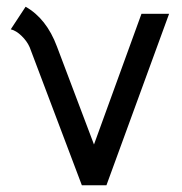

<svg xmlns="http://www.w3.org/2000/svg" viewBox="-20 -549 539 570"><path d="M12 -462 56 -529Q118 -494 149 -411L259 -120L400 -508H482L296 1H223L68 -409Q60 -427 44 -442.5Q28 -458 12 -462Z"/></svg>

Font: Bellota Text
Style: Bold
Weight: 700
Designer: Kemie Guaida
Foundry: Kemie Guaida
Version: Version 4.001